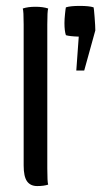

<svg xmlns="http://www.w3.org/2000/svg" viewBox="-20 -625 350 650"><path d="M246.6 -501Q215.3 -502 203.1 -505.9Q198.2 -520.5 198.2 -546.9Q198.2 -560.1 200.2 -578.6Q202.1 -597.2 203.1 -600.1Q217.8 -605 250 -605Q282.2 -605 296.9 -600.1Q297.9 -597.7 300.3 -566.7Q302.7 -535.6 302.7 -522L265.1 -386.2H238.3ZM60.1 -64.9V-542Q60.1 -587.4 57.1 -596.2Q74.7 -602.1 100.1 -602.1Q125.5 -602.1 143.1 -596.2Q140.1 -587.4 140.1 -542V-55.2Q140.1 -8.8 143.1 0Q128.4 4.9 106 4.9Q83 4.9 71.5 -11.2Q60.1 -27.3 60.1 -64.9Z"/></svg>

Font: Nikodecs
Style: Medium
Weight: 500
Version: Version 0.29